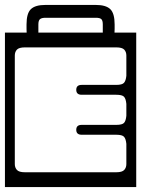

<svg xmlns="http://www.w3.org/2000/svg" viewBox="-40 -738 572 778"><path d="M424.5 -639Q424.5 -629.5 424.5 -621.2Q424.5 -613 424 -606H512V20H-20V-606H68Q67.5 -613 67.5 -621.2Q67.5 -629.5 67.5 -639Q67.5 -684 85.2 -701Q103 -718 143.5 -718H348.5Q389 -718 406.8 -701Q424.5 -684 424.5 -639ZM115.5 -639V-606H376.5V-639Q376.5 -655 370.5 -660.5Q364.5 -666 348.5 -666H144.5Q129 -666 122.2 -660.5Q115.5 -655 115.5 -639ZM269 -374Q269 -394 291 -394H431Q455 -394 462.5 -402.5Q470 -411 472 -431V-513Q472 -527.5 463.5 -536.8Q455 -546 431 -546H61Q37 -546 28.5 -536.8Q20 -527.5 20 -513V-73Q20 -59 28.5 -49.5Q37 -40 61 -40H431Q455 -40 463.5 -49.5Q472 -59 472 -73V-155Q470 -175.5 462.5 -183.8Q455 -192 431 -192H291Q269 -192 269 -212Q269 -232 291 -232H431Q455 -232 462.5 -240Q470 -248 472 -269V-317Q470 -338 462.5 -346Q455 -354 431 -354H291Q269 -354 269 -374Z"/></svg>

Font: Honk Rounded
Style: Regular
Weight: 400
Designer: Noopur Datye & Yesha Goshar
Foundry: Ek Type
Version: Version 1.000